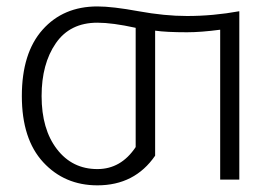

<svg xmlns="http://www.w3.org/2000/svg" viewBox="-20 -550 835 588"><path d="M46.9 -255.9Q46.9 -387.7 110.4 -459Q173.8 -530.3 278.3 -530.3Q324.2 -530.3 404.3 -515.6Q484.4 -501 552.7 -501Q632.8 -501 712.9 -515.6V0H654.3V-459Q595.7 -451.2 552.7 -451.2Q489.3 -451.2 455.1 -456.1V-73.2Q392.6 17.6 278.3 17.6Q177.7 17.6 112.3 -53.2Q46.9 -124 46.9 -255.9ZM107.4 -255.9Q107.4 -154.3 154.3 -93.3Q201.2 -32.2 278.3 -32.2Q350.6 -32.2 395.5 -99.6V-464.8Q324.2 -480.5 278.3 -480.5Q194.3 -480.5 150.9 -417.5Q107.4 -354.5 107.4 -255.9Z"/></svg>

Font: Gothic A1 Light
Style: Regular
Weight: 300
Version: Version 2.50